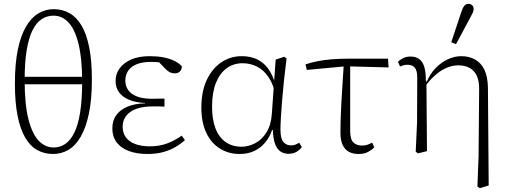

<svg xmlns="http://www.w3.org/2000/svg" viewBox="-20 -794 2665 1005"><path d="M258 12Q301 12 338 -9.5Q375 -31 402.5 -78.5Q430 -126 445.5 -200Q461 -274 461 -378Q461 -476 447 -546Q433 -616 407 -660Q381 -704 344 -725Q307 -746 261 -746Q218 -746 181 -724Q144 -702 116.5 -655.5Q89 -609 73.5 -535Q58 -461 58 -356Q58 -258 72 -188Q86 -118 112 -73.5Q138 -29 175 -8.5Q212 12 258 12ZM261 -22Q216 -22 182 -58Q148 -94 128.5 -171.5Q109 -249 109 -375Q109 -469 120 -533.5Q131 -598 151 -637Q171 -676 198.5 -694Q226 -712 260 -712Q305 -712 338.5 -676.5Q372 -641 391 -564.5Q410 -488 410 -366Q410 -272 399.5 -206Q389 -140 369 -99.5Q349 -59 321.5 -40.5Q294 -22 261 -22ZM87 -353H433V-392H87Z M751 12Q696 12 654.5 -3.5Q613 -19 590.5 -49Q568 -79 568 -122Q568 -163 588.5 -191.5Q609 -220 648 -236Q687 -252 739 -253V-255Q693 -257 658.5 -270.5Q624 -284 604.5 -309Q585 -334 585 -370Q585 -407 606 -436Q627 -465 666.5 -482.5Q706 -500 764 -500Q802 -500 834.5 -494Q867 -488 891.5 -476Q916 -464 932 -447Q932 -431 922 -420.5Q912 -410 895 -410Q884 -410 874.5 -413.5Q865 -417 856.5 -424Q848 -431 838 -442L801 -480L852 -474L865 -458Q842 -464 820.5 -467Q799 -470 770 -470Q726 -470 696 -458Q666 -446 651 -424Q636 -402 636 -372Q636 -344 651 -322.5Q666 -301 697 -289Q728 -277 776 -277Q791 -277 807 -277.5Q823 -278 841 -278V-236Q822 -237 808 -237Q794 -237 780 -237Q739 -237 709 -229Q679 -221 660 -206.5Q641 -192 631.5 -173Q622 -154 622 -131Q622 -98 639 -75Q656 -52 688 -40Q720 -28 765 -28Q816 -28 857 -44Q898 -60 931 -84L948 -61Q928 -42 899.5 -25Q871 -8 834.5 2Q798 12 751 12Z M1234 12Q1177 12 1131.5 -16Q1086 -44 1060 -98.5Q1034 -153 1034 -231Q1034 -315 1062 -375Q1090 -435 1138 -467.5Q1186 -500 1245 -500Q1290 -500 1323.5 -484.5Q1357 -469 1380 -439.5Q1403 -410 1417 -367H1435L1424 -291Q1411 -353 1385.5 -390.5Q1360 -428 1325 -445.5Q1290 -463 1250 -463Q1202 -463 1166 -436.5Q1130 -410 1110 -359.5Q1090 -309 1090 -235Q1090 -169 1108 -122Q1126 -75 1161 -50.5Q1196 -26 1244 -26Q1281 -26 1316 -44.5Q1351 -63 1375 -101.5Q1399 -140 1403 -199L1415 -369L1423 -482L1468 -497L1480 -488Q1473 -433 1467 -377.5Q1461 -322 1457 -272Q1453 -222 1450.5 -181.5Q1448 -141 1448 -117Q1448 -68 1463.5 -50.5Q1479 -33 1503 -33Q1517 -33 1526.5 -37Q1536 -41 1546 -47L1560 -24Q1549 -9 1531.5 1Q1514 11 1491 11Q1467 11 1449 -0.5Q1431 -12 1420.5 -39Q1410 -66 1408 -114L1404 -113Q1392 -77 1368.5 -48.5Q1345 -20 1311.5 -4Q1278 12 1234 12Z M1586 -428 1579 -457Q1609 -467 1641.5 -473.5Q1674 -480 1715 -483.5Q1756 -487 1807 -487H2011L2014 -441L1790 -447ZM1857 12Q1827 12 1806 0.5Q1785 -11 1773.5 -35.5Q1762 -60 1762 -100Q1762 -129 1763 -166.5Q1764 -204 1766.5 -249.5Q1769 -295 1772.5 -349Q1776 -403 1780 -466H1813V-106Q1814 -62 1831 -47Q1848 -32 1875 -32Q1892 -32 1905 -37Q1918 -42 1928 -47L1939 -23Q1927 -10 1907 1Q1887 12 1857 12Z M2156 0 2163 -152 2164 -387Q2164 -425 2151 -440Q2138 -455 2113 -455Q2101 -455 2091 -452Q2081 -449 2074 -446L2063 -471Q2074 -481 2090 -489.5Q2106 -498 2129 -498Q2154 -498 2172 -486.5Q2190 -475 2199.5 -448Q2209 -421 2209 -372L2212 -371L2215 -3L2168 9ZM2479 182 2485 26 2488 -323Q2489 -368 2476 -396.5Q2463 -425 2438 -438.5Q2413 -452 2379 -452Q2348 -452 2317.5 -439Q2287 -426 2257.5 -400Q2228 -374 2202 -337L2197 -364H2213Q2231 -408 2260.5 -438Q2290 -468 2325 -484Q2360 -500 2394 -500Q2435 -500 2466.5 -482.5Q2498 -465 2515.5 -429Q2533 -393 2534 -335L2538 177L2491 191ZM2342 -573 2393 -726Q2401 -752 2410 -763Q2419 -774 2431 -774Q2443 -774 2451 -767Q2459 -760 2459 -748Q2459 -737 2454.5 -727Q2450 -717 2440 -699L2367 -563Z"/></svg>

Font: Source Serif 4 Light
Style: Regular
Weight: 300
Designer: Frank Grießhammer
Foundry: Adobe Systems Incorporated
Version: Version 4.004;hotconv 1.0.116;makeotfexe 2.5.65601